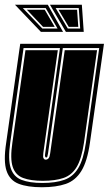

<svg xmlns="http://www.w3.org/2000/svg" viewBox="-25 -776 457 807"><path d="M151 11Q91 11 53.5 -3.5Q16 -18 2.5 -58Q-11 -98 1 -176L60 -592H412L353 -176Q342 -98 317 -57.5Q292 -17 251.5 -3Q211 11 151 11ZM153 -7Q208 -7 245 -20Q282 -33 304 -69.5Q326 -106 336 -176L392 -574H239L177 -132Q175 -121 174 -118Q173 -114 169 -114Q166 -114 165 -118Q163 -121 165 -132L227 -574H74L18 -176Q8 -106 20 -69.5Q32 -33 65.5 -20Q99 -7 153 -7ZM155 -16Q104 -16 72 -28Q40 -40 28.5 -74.5Q17 -109 27 -176L82 -565H218L157 -132Q155 -115 158 -111Q161 -105 167 -105Q174 -105 179 -110.5Q184 -116 186 -132L247 -565H383L328 -176Q318 -109 297.5 -74.5Q277 -40 242 -28Q207 -16 155 -16ZM147 -642 38 -756H176L240 -642ZM252 -642 185 -756H319L327 -642ZM153 -656H217L167 -742H71ZM260 -656H312L306 -742H209ZM156 -663 88 -735H163L205 -663ZM264 -663 221 -735H299L304 -663Z"/></svg>

Font: Alumni Sans Collegiate One SC
Style: Italic
Weight: 400
Italic angle: -8°
Designer: Robert E. Leuschke
Foundry: Robert E. Leuschke
Version: Version 1.100